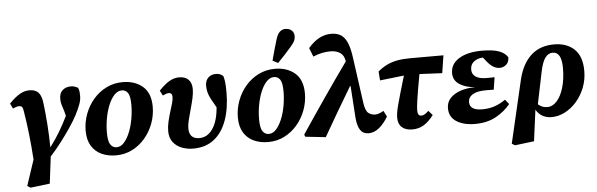

<svg xmlns="http://www.w3.org/2000/svg" viewBox="-57 -993 4321 1390"><g transform="rotate(-5 2104.0 -298.0)"><path d="M114 194 91 180 153 -7Q147 -104 136.5 -195.5Q126 -287 113 -364Q110 -386 103 -393.5Q96 -401 83 -401Q65 -401 37 -388L19 -425Q60 -468 95 -488.5Q130 -509 166 -509Q210 -509 232 -485Q254 -461 260 -407Q269 -335 275 -252.5Q281 -170 282 -84Q322 -137 354 -190.5Q386 -244 414 -302L404 -340Q397 -360 390.5 -382Q384 -404 384 -426Q383 -468 407 -489.5Q431 -511 468 -511Q484 -511 496.5 -506.5Q509 -502 519 -497Q524 -487 526.5 -474Q529 -461 529 -440Q530 -411 518.5 -378.5Q507 -346 484 -301Q464 -263 431.5 -214.5Q399 -166 360 -115Q321 -64 279 -18L255 177Z M751 15Q692 15 646 -6.5Q600 -28 573.5 -71.5Q547 -115 547 -181Q547 -244 569 -303Q591 -362 631 -408.5Q671 -455 725.5 -482Q780 -509 844 -509Q933 -509 989.5 -460.5Q1046 -412 1046 -313Q1046 -250 1024 -191Q1002 -132 962 -85.5Q922 -39 868.5 -12Q815 15 751 15ZM760 -43Q790 -43 814 -69.5Q838 -96 856 -139.5Q874 -183 883.5 -235.5Q893 -288 893 -341Q893 -403 877 -426.5Q861 -450 833 -450Q803 -450 778.5 -424Q754 -398 736 -354.5Q718 -311 708.5 -259Q699 -207 699 -155Q699 -91 716 -67Q733 -43 760 -43Z M1312 15Q1267 15 1228 -0.5Q1189 -16 1165.5 -47.5Q1142 -79 1142 -127Q1142 -159 1150 -194Q1158 -229 1168.5 -262.5Q1179 -296 1187 -324Q1195 -352 1195 -371Q1195 -401 1170 -401Q1161 -401 1149.5 -397Q1138 -393 1126 -387L1107 -424Q1148 -467 1182.5 -487.5Q1217 -508 1254 -508Q1298 -508 1322 -484Q1346 -460 1346 -415Q1346 -385 1337.5 -347Q1329 -309 1317.5 -269Q1306 -229 1297.5 -194Q1289 -159 1289 -135Q1289 -57 1363 -57Q1422 -57 1460 -112.5Q1498 -168 1506 -268Q1484 -306 1470 -332.5Q1456 -359 1450 -382Q1444 -405 1444 -430Q1444 -468 1467 -489.5Q1490 -511 1526 -509Q1557 -508 1575 -488Q1581 -468 1584 -442.5Q1587 -417 1587 -370Q1587 -255 1556 -168Q1525 -81 1464 -33Q1403 15 1312 15Z M1857 15Q1798 15 1752 -6.5Q1706 -28 1679.5 -71.5Q1653 -115 1653 -181Q1653 -244 1675 -303Q1697 -362 1737 -408.5Q1777 -455 1831.5 -482Q1886 -509 1950 -509Q2039 -509 2095.5 -460.5Q2152 -412 2152 -313Q2152 -250 2130 -191Q2108 -132 2068 -85.5Q2028 -39 1974.5 -12Q1921 15 1857 15ZM1866 -43Q1896 -43 1920 -69.5Q1944 -96 1962 -139.5Q1980 -183 1989.5 -235.5Q1999 -288 1999 -341Q1999 -403 1983 -426.5Q1967 -450 1939 -450Q1909 -450 1884.5 -424Q1860 -398 1842 -354.5Q1824 -311 1814.5 -259Q1805 -207 1805 -155Q1805 -91 1822 -67Q1839 -43 1866 -43ZM1939 -569Q1949 -606 1959 -643Q1969 -680 1980 -715Q1992 -757 2010 -773.5Q2028 -790 2052 -790Q2079 -790 2096.5 -774.5Q2114 -759 2114 -733Q2114 -711 2104 -693Q2094 -675 2073 -652Q2050 -625 2026.5 -600Q2003 -575 1978 -549Z M2587 15Q2547 15 2526.5 -15Q2506 -45 2501 -109L2486 -337H2482Q2429 -249 2378 -162Q2327 -75 2275 16L2127 0L2121 -16Q2207 -145 2293 -270Q2379 -395 2467 -518Q2461 -562 2432.5 -581Q2404 -600 2363 -600Q2298 -600 2236 -573L2211 -637Q2252 -684 2293 -705Q2334 -726 2379 -726Q2416 -726 2444 -711Q2472 -696 2491 -657Q2510 -618 2520 -547L2567 -208Q2575 -151 2595.5 -133.5Q2616 -116 2646 -116Q2673 -116 2707 -137L2729 -94Q2701 -46 2664.5 -15.5Q2628 15 2587 15Z M2702 -359 2697 -424Q2729 -451 2762.5 -467.5Q2796 -484 2837.5 -492Q2879 -500 2936 -500H3175L3155 -372L2990 -380Q2977 -310 2969.5 -264.5Q2962 -219 2958 -191Q2954 -163 2952.5 -146.5Q2951 -130 2951 -118Q2951 -79 2978 -79Q2991 -79 3003 -86.5Q3015 -94 3031 -109L3060 -76Q3024 -29 2987.5 -7Q2951 15 2905 15Q2856 15 2829 -9Q2802 -33 2802 -79Q2802 -95 2805 -115.5Q2808 -136 2816.5 -168.5Q2825 -201 2839.5 -251.5Q2854 -302 2877 -379Z M3360 15Q3278 15 3226 -18Q3174 -51 3174 -115Q3174 -159 3202.5 -189Q3231 -219 3278 -234.5Q3325 -250 3380 -250L3379 -251Q3312 -256 3269 -285Q3226 -314 3226 -366Q3226 -432 3288 -470.5Q3350 -509 3455 -509Q3536 -509 3579.5 -492.5Q3623 -476 3642 -445Q3641 -409 3620.5 -391.5Q3600 -374 3574 -374Q3549 -374 3527.5 -387Q3506 -400 3486 -424L3458 -459Q3418 -457 3392 -436.5Q3366 -416 3366 -379Q3366 -345 3393.5 -327Q3421 -309 3469 -309Q3488 -309 3501 -309Q3514 -309 3530 -310L3516 -220Q3507 -221 3491 -221Q3475 -221 3458 -221Q3395 -221 3362.5 -201Q3330 -181 3330 -146Q3330 -115 3353.5 -100.5Q3377 -86 3420 -86Q3473 -86 3513.5 -100.5Q3554 -115 3591 -141L3618 -107Q3578 -57 3514 -21Q3450 15 3360 15Z M3873 -320 3825 -87Q3839 -75 3855 -68Q3871 -61 3891 -61Q3931 -61 3962 -96Q3993 -131 4011 -192.5Q4029 -254 4029 -333Q4029 -450 3964 -450Q3933 -450 3910.5 -421Q3888 -392 3873 -320ZM3635 194 3612 181 3719 -278Q3746 -389 3811 -449Q3876 -509 3979 -509Q4071 -509 4126 -457Q4181 -405 4181 -299Q4181 -234 4158.5 -177Q4136 -120 4098 -77Q4060 -34 4013 -10Q3966 14 3916 14Q3880 14 3851 -2Q3822 -18 3804 -50L3774 177Z"/></g></svg>

Font: Source Serif 4 SmText
Style: Bold Italic
Weight: 700
Italic angle: -12°
Designer: Frank Grießhammer
Foundry: Adobe
Version: Version 4.005;hotconv 1.1.0;makeotfexe 2.6.0